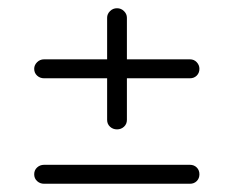

<svg xmlns="http://www.w3.org/2000/svg" viewBox="-20 -498 568 466"><path d="M240 -207V-308H87Q77 -308 70 -314.5Q63 -321 63 -331Q63 -340 70 -347Q77 -354 87 -354H240V-455Q240 -464 247 -471Q254 -478 264 -478Q274 -478 281 -471Q288 -464 288 -455V-354H441Q451 -354 457.5 -347Q464 -340 464 -331Q464 -321 457.5 -314.5Q451 -308 441 -308H288V-207Q288 -197 281 -190.5Q274 -184 264 -184Q254 -184 247 -190.5Q240 -197 240 -207ZM441 -52H87Q77 -52 70 -58.5Q63 -65 63 -75Q63 -85 70 -91.5Q77 -98 87 -98H441Q451 -98 457.5 -91.5Q464 -85 464 -75Q464 -65 457.5 -58.5Q451 -52 441 -52Z"/></svg>

Font: Hoogli
Style: Regular
Weight: 400
Designer: Anand Singh Naorem
Foundry: Brand New Type
Version: Version 1.00 b007